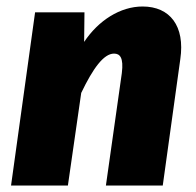

<svg xmlns="http://www.w3.org/2000/svg" viewBox="-20 -571 604 591"><path d="M419 -551C350 -551 283 -508 239 -442L240 -533H88L14 0H189L230 -285C266 -360 299 -406 331 -406C349 -406 361 -394 355 -346L306 0H481L535 -389C550 -491 503 -551 419 -551Z"/></svg>

Font: Fira Sans ExtraBold
Style: Italic
Weight: 800
Italic angle: -8°
Designer: bBox Type GmbH & Carrois Corporate GbR & Edenspiekermann AG
Foundry: bBox Type GmbH & Carrois Corporate GbR & Edenspiekermann AG
Version: Version 4.301;PS 004.301;hotconv 1.0.88;makeotf.lib2.5.64775